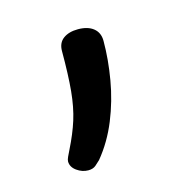

<svg xmlns="http://www.w3.org/2000/svg" viewBox="-60 -144 432 431"><g transform="rotate(-15 156.5 72.0)"><path d="M96 228Q82 228 69.5 219Q57 210 57 197Q57 193 60 186.5Q63 180 67 172Q83 140 92 111.5Q101 83 104.5 46.5Q108 10 108 -46Q108 -65 121 -74.5Q134 -84 155 -84Q178 -84 191 -73.5Q204 -63 204 -44Q204 -1 196 45.5Q188 92 170.5 135Q153 178 125 212Q120 217 113.5 222.5Q107 228 96 228Z"/></g></svg>

Font: Playwrite FR Moderne
Style: Regular
Weight: 400
Designer: Veronika Burian, José Scaglione
Foundry: TypeTogether
Version: Version 1.002